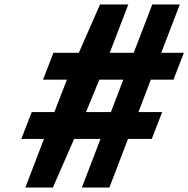

<svg xmlns="http://www.w3.org/2000/svg" viewBox="-20 -845 848 865"><path d="M314 -219H432.7L348.8 0H472.8L556.7 -219H663.7L710.6 -340H603.6L659.5 -486H761.5L808.4 -607H706.4L790.1 -825H666.1L582.4 -607H474.4L558.1 -825H430.8L335 -607H220.7L173.8 -486H281.5L224.9 -340H122.9L76 -219H178L94.2 0H218.2ZM479.6 -340H367.6L427.5 -486H535.5Z"/></svg>

Font: Hussar
Style: BdSuprExtOblOne
Weight: 700
Foundry: Cannot Into Space Fonts
Version: Version 2.00